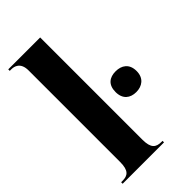

<svg xmlns="http://www.w3.org/2000/svg" viewBox="-233 -831 902 902"><g transform="rotate(-45 218.0 -380.0)"><path d="M15 0H290V-10H283C247 -10 227 -24 227 -81V-760H15V-750H26C44 -750 79 -743 79 -689V-81C79 -24 59 -10 24 -10H15ZM365 -259C404 -259 436 -281 436 -328C436 -377 404 -397 365 -397C325 -397 296 -377 296 -328C296 -281 325 -259 365 -259Z"/></g></svg>

Font: Noto Serif Display Condensed Extra
Style: Regular
Weight: 800
Width: 3
Designer: Monotype Design Team
Foundry: Monotype Imaging Inc.
Version: Version 1.900